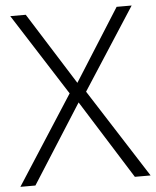

<svg xmlns="http://www.w3.org/2000/svg" viewBox="-52 -758 651 802"><g transform="rotate(-5 274.0 -357.0)"><path d="M547 0H481L274 -330L64 0H1L240 -371L21 -714H86L276 -412L467 -714H530L309 -372Z"/></g></svg>

Font: Noto Sans Khmer Light
Style: Regular
Weight: 300
Version: Version 2.003